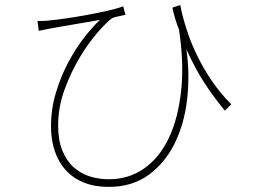

<svg xmlns="http://www.w3.org/2000/svg" viewBox="-20 -701 996 753"><path d="M862 -267Q817 -321 780 -378.5Q743 -436 711 -508Q725 -409 714 -312.5Q703 -216 665.5 -139.5Q628 -63 563.5 -15.5Q499 32 406 32Q351 32 309 15Q267 -2 238.5 -33Q210 -64 195 -108Q180 -152 180 -205Q180 -273 199 -336.5Q218 -400 246.5 -454Q275 -508 308.5 -551.5Q342 -595 372 -623Q350 -619 323.5 -614.5Q297 -610 270.5 -605.5Q244 -601 220.5 -597Q197 -593 182 -590Q171 -588 158.5 -585.5Q146 -583 132 -580L127 -619Q136 -619 149 -619Q162 -619 175 -621Q199 -623 240 -629Q281 -635 324.5 -643Q368 -651 406.5 -660Q445 -669 463 -676L472 -643Q464 -641 446.5 -637.5Q429 -634 420 -630Q399 -615 363.5 -574.5Q328 -534 293.5 -477Q259 -420 233.5 -350.5Q208 -281 208 -209Q208 -151 224.5 -110.5Q241 -70 269 -45Q297 -20 332.5 -9Q368 2 407 2Q485 2 545.5 -40.5Q606 -83 642.5 -160.5Q679 -238 690.5 -346Q702 -454 682 -585Q674 -605 667.5 -626.5Q661 -648 656 -671L687 -681Q695 -639 710.5 -589.5Q726 -540 750.5 -488.5Q775 -437 809 -386.5Q843 -336 887 -292Z"/></svg>

Font: Kinto Sans Thin
Style: Regular
Weight: 100
Designer: Authors: Ryoko NISHIZUKA  (kana & ideographs); Paul D. Hunt (Latin, Greek & Cyrillic); Wenlong ZHANG  (bopomofo); Sandol
Foundry: Adobe Systems Incorporated, ookami Inc.
Version: Version 0.001